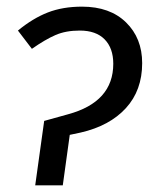

<svg xmlns="http://www.w3.org/2000/svg" viewBox="-20 -558 478 578"><path d="M113 -194 185 -214Q321 -251 321 -366Q321 -413 295 -439.5Q269 -466 220 -466Q178 -466 147 -452.5Q116 -439 76 -411L34 -466Q79 -503 124 -520.5Q169 -538 227 -538Q311 -538 359.5 -490.5Q408 -443 408 -368Q408 -286 359 -232.5Q310 -179 223 -159L190 -152L169 0H86Z"/></svg>

Font: Fira Sans Book
Style: Italic
Weight: 350
Italic angle: -8°
Designer: bBox Type GmbH & Carrois Corporate GbR & Edenspiekermann AG
Foundry: bBox Type GmbH & Carrois Corporate GbR & Edenspiekermann AG
Version: Version 4.301